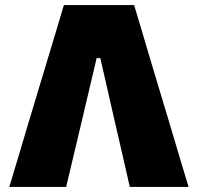

<svg xmlns="http://www.w3.org/2000/svg" viewBox="-20 -733 776 753"><path d="M16.5 0Q33.5 -57.5 53 -121.5Q72 -185 89 -242.5L162.5 -486.5Q182.5 -552 198.5 -606Q214.5 -659.5 230.5 -713H506Q522 -659.5 538 -606.5Q553.5 -553.5 573.5 -486.5L647.5 -240.5Q665 -181.5 683.5 -119.5Q702 -57.5 719.5 0H489Q474 -65.5 458.5 -134Q442.5 -202.5 428 -266L373.5 -505H359L302.5 -265.5Q287.5 -203 271 -132.8Q254.5 -62.5 239.5 0Z"/></svg>

Font: Heraclito ExtraBold
Style: Regular
Weight: 800
Designer: Kostas Bartsokas (font) & Cristiano Sobral (main changes)
Foundry: Kostas Bartsokas (font) & Cristiano Sobral (main changes)
Version: Version 1.00;July 8, 2020;FontCreator 13.0.0.2655 64-bit